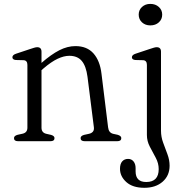

<svg xmlns="http://www.w3.org/2000/svg" viewBox="-20 -706 924 960"><path d="M187.5 -447.5V-391.5Q236 -434 276.8 -454.8Q317.5 -475.5 357 -475.5Q415 -475.5 447.5 -438.8Q480 -402 487.5 -337L520.5 -69Q523.5 -42.5 545.5 -37L568.5 -32Q586.5 -26.5 586.5 -15.5Q586.5 0 566.5 0H403.5Q383 0 383 -15.5Q383 -26.5 400 -31.5L425 -37Q437 -39.5 444 -47.2Q451 -55 449.5 -69L417.5 -322Q410.5 -375.5 389 -401.2Q367.5 -427 326.5 -427Q299.5 -427 267.8 -412Q236 -397 196.5 -363L187.5 -355V-67.5Q187.5 -42.5 211.5 -37L235.5 -31.5Q252.5 -26.5 252.5 -15.5Q252.5 0 232.5 0H70Q50 0 50 -15.5Q50 -27 68 -32L93 -37.5Q117 -43 117 -67.5V-381.5Q117 -403.5 98.5 -405L58.5 -406Q42 -408 42 -419.5Q42 -431.5 60.5 -437.5L129.5 -460.5Q141.5 -464.5 150.5 -467.2Q159.5 -470 166 -470Q187.5 -470 187.5 -447.5ZM731.5 -579Q706.5 -579 690 -594.2Q673.5 -609.5 673.5 -633Q673.5 -656 690 -671.2Q706.5 -686.5 731.5 -686.5Q757.5 -686.5 774.2 -671.2Q791 -656 791 -633Q791 -609.5 774.2 -594.2Q757.5 -579 731.5 -579ZM785 -52Q785 -21.5 795.8 7.5Q806.5 36.5 817.2 65.2Q828 94 828 122.5Q828 172 793.2 202.5Q758.5 233 702 233Q643.5 233 611.8 204.5Q580 176 580 138Q580 113.5 591 101Q602 88.5 620.5 88.5Q637.5 88.5 647.8 101.2Q658 114 658 135V151Q658 204.5 712 204Q773.5 203.5 773.5 139.5Q773.5 110.5 758.8 83Q744 55.5 729.2 27.5Q714.5 -0.5 714.5 -31V-381.5Q714.5 -403.5 696 -405L656 -406Q639.5 -408 639.5 -419.5Q639.5 -431.5 658 -437.5L727 -460.5Q739 -464.5 748 -467.2Q757 -470 763.5 -470Q785 -470 785 -447.5Z"/></svg>

Font: Fraunces 9pt Soft Light
Style: Regular
Weight: 300
Version: Version 1.000;[0bf87f6ff]